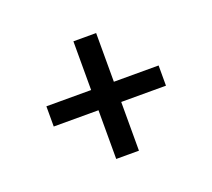

<svg xmlns="http://www.w3.org/2000/svg" viewBox="-69 -605 553 500"><g transform="rotate(-20 207.5 -355.0)"><path d="M363 -383V-327H239V-192H176V-327H52V-383H176V-518H239V-383Z"/></g></svg>

Font: Oxford Sans
Style: Regular
Weight: 400
Designer: Matt McInerney, Pablo Impallari, Rodrigo Fuenzalida
Foundry: Matt McInerney, Pablo Impallari, Rodrigo Fuenzalida
Version: Version 3.000g; ttfautohint (v1.5) -l 8 -r 28 -G 28 -x 14 -D